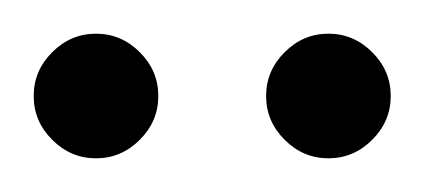

<svg xmlns="http://www.w3.org/2000/svg" viewBox="-20 -559 252 114"><path d="M0 -502Q0 -517 11 -528Q22 -539 37 -539Q52 -539 63 -528Q74 -517 74 -502Q74 -487 63 -476Q52 -465 37 -465Q22 -465 11 -476Q0 -487 0 -502ZM138 -502Q138 -517 149 -528Q160 -539 175 -539Q190 -539 201 -528Q212 -517 212 -502Q212 -487 201 -476Q190 -465 175 -465Q160 -465 149 -476Q138 -487 138 -502Z"/></svg>

Font: Cambay Devanagari
Style: Regular
Weight: 400
Designer: Pooja Saxena
Foundry: Pooja Saxena
Version: Version 1.180;PS 001.180;hotconv 1.0.70;makeotf.lib2.5.58329